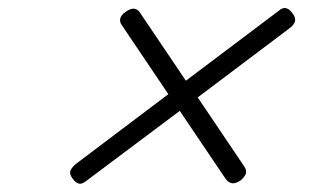

<svg xmlns="http://www.w3.org/2000/svg" viewBox="-20 -673 803 471"><path d="M571 -231Q558 -222 549 -223.5Q540 -225 533 -235L421 -401L190 -228Q181 -221 173.5 -222.5Q166 -224 158 -235Q150 -246 152.5 -253.5Q155 -261 165 -270L393 -442L279 -611Q273 -619 275 -627.5Q277 -636 287 -643Q300 -653 309.5 -651.5Q319 -650 324 -641L436 -475L663 -646Q673 -655 681.5 -653Q690 -651 697 -641Q705 -631 704 -622.5Q703 -614 692 -605L465 -434L579 -265Q585 -256 583.5 -248.5Q582 -241 571 -231Z"/></svg>

Font: Playwrite CU ExtraLight
Style: Regular
Weight: 250
Designer: Veronika Burian, José Scaglione
Foundry: TypeTogether
Version: Version 1.002